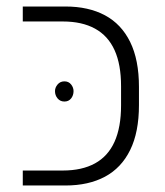

<svg xmlns="http://www.w3.org/2000/svg" viewBox="-20 -570 507 590"><path d="M50 0V-46H173Q232 -46 272 -68Q312 -90 332 -134.5Q352 -179 352 -246V-305Q352 -372 332 -416Q312 -460 272 -482Q232 -504 173 -504H50V-550H181Q252 -550 302.5 -523Q353 -496 380 -441Q407 -386 407 -303V-247Q407 -164 380 -109Q353 -54 302.5 -27Q252 0 181 0ZM178 -320Q191 -320 198.5 -310.5Q206 -301 206 -290Q206 -277 198.5 -267.5Q191 -258 178 -258Q165 -258 157 -267.5Q149 -277 149 -290Q149 -301 157 -310.5Q165 -320 178 -320Z"/></svg>

Font: Assistant ExtraLight Light
Style: Regular
Weight: 300
Version: Version 3.000